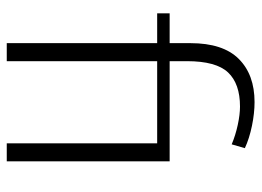

<svg xmlns="http://www.w3.org/2000/svg" viewBox="-120 -634 755 554"><g transform="rotate(90 257.0 -357.5)"><path d="M394 0V-434H157V0H105V-434H19V-470H105V-530Q105 -624 150.5 -669.5Q196 -715 275 -715Q307 -715 343.5 -707.5Q380 -700 408 -687L397 -649Q371 -660 341 -666.5Q311 -673 288 -673Q222 -673 189.5 -638.5Q157 -604 157 -520V-470H446V0Z"/></g></svg>

Font: Mukta Vaani ExtraLight
Style: Regular
Weight: 275
Designer: Noopur Datye, Girish Dalvi, Yashodeep Gholap, Pallavi Karambelkar
Foundry: Ek Type
Version: Version 2.538;PS 1.000;hotconv 16.6.51;makeotf.lib2.5.65220;